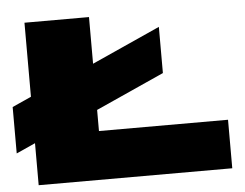

<svg xmlns="http://www.w3.org/2000/svg" viewBox="-50 -762 1053 824"><g transform="rotate(-5 476.0 -350.0)"><path d="M2 -144V-344L84 -381V-700H362V-499L657 -632V-433L362 -300V-209H918V0H84V-181Z"/></g></svg>

Font: Georama Extra Expanded ExtraBold
Style: Regular
Weight: 800
Width: 8
Designer: Jean-Baptiste Levee
Foundry: Production Type
Version: Version 1.000